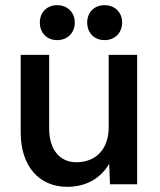

<svg xmlns="http://www.w3.org/2000/svg" viewBox="-20 -712 620 742"><path d="M240 10C313 10 369 -23 402 -79L405 0H510V-500H400V-220C400 -137 352 -85 275 -85C210 -85 170 -135 170 -215V-500H60V-200C60 -71 130 10 240 10ZM201 -692C161 -692 134 -664 134 -625C134 -585 161 -557 201 -557C241 -557 269 -585 269 -625C269 -664 241 -692 201 -692ZM384 -692C344 -692 317 -664 317 -625C317 -585 344 -557 384 -557C424 -557 452 -585 452 -625C452 -664 424 -692 384 -692Z"/></svg>

Font: Gully Medium
Style: Regular
Weight: 500
Designer: jaikishan Patel
Foundry: MagicType
Version: Version 1.000;Glyphs 3.2 (3242)